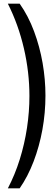

<svg xmlns="http://www.w3.org/2000/svg" viewBox="-20 -820 296 1040"><path d="M86.6 200H22.6Q61.1 126.6 87.1 43.1Q113.1 -40.3 126.3 -127.7Q139.4 -215 139.4 -300Q139.4 -428.1 109.7 -556.8Q80.1 -685.5 22.6 -800H86.6Q133.5 -733.5 164.4 -650.5Q195.3 -567.6 210.8 -478.6Q226.2 -389.5 226.2 -302.6Q226.2 -208.9 209.7 -117.8Q193.1 -26.6 161.9 54.9Q130.7 136.4 86.6 200Z"/></svg>

Font: Big Shoulders Thin
Style: Regular
Weight: 100
Version: Version 2.002